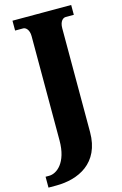

<svg xmlns="http://www.w3.org/2000/svg" viewBox="-164 -774 682 1074"><g transform="rotate(-15 177.0 -237.0)"><path d="M-23 240H22C149 240 282 181 282 0V-601C282 -641 301 -657 317 -657H364V-714H24V-657H71C85 -657 105 -641 105 -603V1C105 131 41 177 -2 177H-23Z"/></g></svg>

Font: Noto Serif Bengali Condensed Black
Style: Regular
Weight: 900
Width: 3
Designer: Juan Bruce, Universal Thirst, Indian Type Foundry and the Monotype Design Team.
Foundry: Monotype Imaging Inc.
Version: Version 2.003